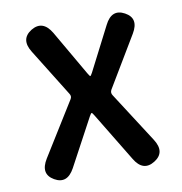

<svg xmlns="http://www.w3.org/2000/svg" viewBox="-69 -624 663 698"><g transform="rotate(-10 263.0 -274.5)"><path d="M77 -1Q32 -27 64 -79L187 -277Q193 -287 186 -297L78 -471Q46 -522 91 -550Q136 -577 167 -525L263 -359Q270 -347 272 -347Q274 -347 280 -358L363 -520Q390 -574 436 -549Q482 -524 451 -472L339 -285Q333 -274 340 -264L459 -79Q492 -28 447 0Q402 28 371 -24L263 -202Q256 -214 253.5 -214Q251 -214 245 -203L151 -28Q122 25 77 -1Z"/></g></svg>

Font: Resource Han Rounded JP Medium
Style: Regular
Weight: 500
Designer: Cyano Hao (round all glyphs); Ryoko NISHIZUKA 西塚涼子 (kana, bopomofo & ideographs); Paul D. Hunt (Latin, Greek & Cyrillic)
Foundry: Cyano Hao
Version: 0.990